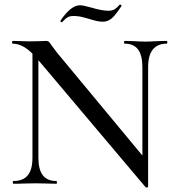

<svg xmlns="http://www.w3.org/2000/svg" viewBox="-20 -804 770 840"><path d="M122 -602 148 -600V-114Q148 -62 167.5 -37Q187 -12 227 -12Q229 -12 229 -6Q229 0 227 0Q201 0 187 -1L136 -2L82 -1Q67 0 38 0Q36 0 36 -6Q36 -12 38 -12Q81 -12 101.5 -37Q122 -62 122 -114ZM617 15 146 -543Q113 -582 87 -597.5Q61 -613 35 -613Q33 -613 33 -619Q33 -625 35 -625L74 -624Q86 -623 108 -623L159 -624Q169 -625 182 -625Q190 -625 194 -621Q198 -617 206 -605L230 -573L620 -103L628 13Q628 15 623.5 16Q619 17 617 15ZM628 13 603 -18V-510Q603 -562 584 -587.5Q565 -613 525 -613Q523 -613 523 -619Q523 -625 525 -625L565 -624Q595 -622 616 -622Q634 -622 668 -624L710 -625Q712 -625 712 -619Q712 -613 710 -613Q628 -613 628 -510ZM504 -784H505Q508 -784 510.5 -781.5Q513 -779 511 -777Q485 -737 468 -723Q451 -709 430 -709Q417 -709 401.5 -712.5Q386 -716 371 -721Q367 -722 345.5 -728Q324 -734 302 -734Q286 -734 277 -729Q268 -724 261.5 -717Q255 -710 252 -707H250Q247 -707 245 -709.5Q243 -712 245 -714Q290 -781 330 -781Q343 -781 379 -771Q425 -757 454 -757Q471 -757 481.5 -763.5Q492 -770 504 -784Z"/></svg>

Font: Cormorant Garamond Medium
Style: Regular
Weight: 500
Designer: Christian Thalmann (Catharsis Fonts)
Foundry: Catharsis Fonts
Version: Version 4.000